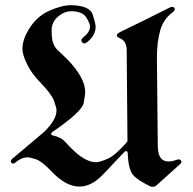

<svg xmlns="http://www.w3.org/2000/svg" viewBox="-20 -718 753 748"><path d="M563 6.8Q513.2 -17.6 497.1 -38.1Q480 -60.5 477.5 -120.6Q477.5 -127.4 474.6 -128.4Q471.7 -129.4 470.7 -129.4Q467.8 -129.4 463.9 -125.5Q443.4 -103.5 422.6 -81.8Q401.9 -60.1 381.3 -38.1Q336.9 8.8 289.1 8.8Q236.3 8.8 180.7 -50.3Q144 -88.9 121.1 -97.2Q98.1 -105 87.4 -105Q63 -105 39.1 -84Q35.2 -80.6 30.8 -80.6Q27.3 -80.6 24.7 -83.7Q22 -86.9 22 -89.8Q22 -93.8 27.3 -99.1L151.4 -203.6Q200.2 -251 200.2 -288.1Q200.2 -297.4 190.4 -325.2Q181.2 -351.1 138.2 -395.5Q101.6 -433.1 85 -468.8Q67.4 -504.9 67.4 -527.3Q67.4 -562.5 91.3 -602.5Q122.1 -653.8 171.4 -675.8Q220.7 -697.8 256.8 -697.8H259.8H260.3H260.7H261.7Q330.6 -694.8 341.3 -661.1Q352.5 -626.5 352.5 -614.3Q352.5 -578.6 318.4 -553.2Q313.5 -548.8 308.6 -548.8Q303.7 -548.8 300.3 -553Q296.9 -557.1 296.9 -560.5Q296.9 -566.4 304.2 -572.3Q330.6 -592.8 330.6 -614.7Q330.6 -626.5 316.9 -648.9Q302.7 -672.4 262.2 -674.3H260.3H259.8H259.3H258.8H258.3Q231 -674.3 206.5 -653.8Q181.6 -632.3 181.2 -602.5V-602.1V-599.1V-598.6V-598.1V-597.7V-597.2V-596.7V-596.2V-595.2V-594.2V-593.8Q181.2 -544.4 203.6 -523.9Q214.8 -513.2 224.1 -504.4Q233.4 -495.6 241.2 -487.8Q312 -415.5 312 -358.9Q312 -351.1 306.2 -317.4Q300.3 -283.2 184.6 -204.1Q179.7 -201.2 179.7 -196.8Q179.7 -196.3 179.9 -193.8Q180.2 -191.4 187.5 -189.9Q217.8 -183.6 234.4 -165Q242.7 -155.8 251.2 -146.7Q259.8 -137.7 269 -129.4Q316.4 -85.9 354.5 -85.9Q367.7 -85.9 398.4 -99.1Q428.2 -111.3 474.6 -164.6Q476.6 -166.5 476.6 -169.9L473.6 -522.5Q473.6 -558.1 446.3 -569.3Q435.1 -574.7 435.1 -580.1Q435.1 -586.4 447.3 -592.8Q496.1 -616.2 544.7 -640.4Q593.3 -664.6 643.1 -689.5Q646.5 -691.4 650.4 -691.4Q654.8 -691.4 658 -688.2Q661.1 -685.1 661.1 -682.1Q661.1 -677.7 654.8 -671.9Q616.7 -644.5 604 -599.1Q591.3 -552.7 591.3 -495.1V-493.2V-492.7V-492.2V-491.7V-490.7L594.7 -147Q595.7 -88.9 636.2 -88.9Q649.9 -88.9 669.4 -95.7Q673.3 -97.2 676.3 -97.2Q681.2 -97.2 684.1 -93.8Q687 -90.3 687 -87.4Q687 -83.5 682.6 -79.6L589.4 4.4Q583.5 9.3 579.3 9.5Q575.2 9.8 574.2 9.8Q568.4 9.8 563 6.8Z"/></svg>

Font: UnifrakturMaguntia sl
Style: Regular
Weight: 400
Designer: j. 'mach' wust, based on a font by Peter Wiegel, original typeface by Carl Albert Fahrenwaldt 1901
Version: Version 2010-11-24